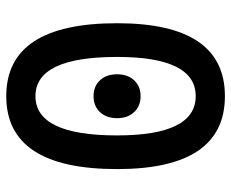

<svg xmlns="http://www.w3.org/2000/svg" viewBox="-84 -660 753 626"><g transform="rotate(-90 293.0 -346.5)"><path d="M293 9.8Q55.2 9.8 55.2 -341.8Q55.2 -703.1 293 -703.1Q530.8 -703.1 530.8 -341.8Q530.8 9.8 293 9.8ZM293 -85.4Q420.9 -85.4 420.9 -341.8Q420.9 -607.9 293 -607.9Q165 -607.9 165 -341.8Q165 -85.4 293 -85.4ZM293 -265.1Q260.7 -265.1 241 -286.1Q221.2 -307.1 221.2 -341.8Q221.2 -376.5 241 -397.5Q260.7 -418.5 293 -418.5Q325.2 -418.5 344.7 -397.5Q364.3 -376.5 364.3 -341.8Q364.3 -307.1 344.7 -286.1Q325.2 -265.1 293 -265.1Z"/></g></svg>

Font: Caskaydia Cove Medium
Style: Regular
Weight: 500
Monospace: yes
Designer: Aaron Bell
Foundry: Saja Typeworks
Version: Version 4.300; ttfautohint (v1.8.3)